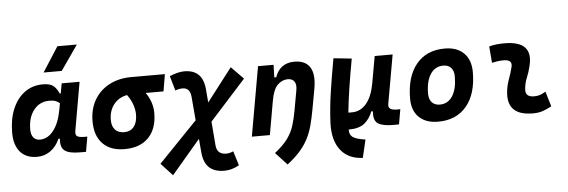

<svg xmlns="http://www.w3.org/2000/svg" viewBox="-59 -993 4219 1426"><g transform="rotate(-5 2051.0 -280.5)"><path d="M400.4 -444.3 413.6 -517.6H546.9L483.4 -154.8Q479 -129.4 491.7 -118.2Q504.4 -106.9 550.3 -106.9H568.8L549.3 4.9H504.9Q421.4 4.9 389.6 -21Q357.9 -46.9 364.7 -109.4H353.5Q328.1 -51.8 284.2 -20.8Q240.2 10.3 184.1 10.3Q103.5 10.3 59.3 -40.5Q15.1 -91.3 15.1 -184.1Q15.1 -285.6 47.4 -361.8Q79.6 -438 137.7 -480.2Q195.8 -522.5 272.9 -522.5Q328.6 -522.5 353.3 -500.7Q377.9 -479 391.6 -444.3ZM310.5 -397Q238.8 -397 194.8 -341.8Q150.9 -286.6 150.9 -196.3Q150.9 -157.7 168 -136.5Q185.1 -115.2 215.8 -115.2Q274.9 -115.2 318.1 -170.4Q361.3 -225.6 379.4 -325.7L387.7 -371.6Q376 -382.8 358.4 -389.9Q340.8 -397 310.5 -397ZM286.6 -609.4 405.8 -794.9H550.8L421.9 -609.4Z M837.4 9.8Q732.4 9.8 674.8 -49.3Q617.2 -108.4 617.2 -215.8Q617.2 -307.1 656.7 -375.2Q696.3 -443.4 767.6 -481.2Q838.9 -519 934.1 -519H1183.1L1161.6 -392.1H1028.8Q1054.7 -355.5 1067.1 -316.9Q1079.6 -278.3 1079.6 -240.2Q1079.6 -121.1 1016.1 -55.7Q952.6 9.8 837.4 9.8ZM889.6 -388.7Q827.1 -377 790.3 -330.6Q753.4 -284.2 753.4 -213.9Q753.4 -167.5 777.3 -141.6Q801.3 -115.7 844.7 -115.7Q892.1 -115.7 917.7 -148.4Q943.4 -181.2 943.4 -240.2Q943.4 -273.9 930.4 -312.3Q917.5 -350.6 889.6 -388.7Z M1178.2 234.4 1092.3 141.6 1380.9 -157.7 1365.7 -334.5Q1359.9 -401.9 1304.2 -401.9Q1276.4 -401.9 1250 -391.1L1218.3 -501Q1282.2 -527.3 1328.1 -527.3Q1396.5 -527.3 1433.8 -490.7Q1471.2 -454.1 1477.5 -376.5L1485.4 -281.2L1674.8 -527.3L1765.6 -434.6L1497.1 -137.2L1511.7 42Q1517.6 108.9 1585.9 108.9Q1611.3 108.9 1638.7 96.2L1671.9 203.1Q1617.2 234.4 1562 234.4Q1488.8 234.4 1448.7 197.8Q1408.7 161.1 1401.9 83.5L1393.1 -18.1Z M1786.1 0 1877.4 -517.6H1993.2L1990.7 -423.8H2004.9Q2021.5 -473.1 2057.6 -500.2Q2093.8 -527.3 2148.4 -527.3Q2231.4 -527.3 2264.9 -473.4Q2298.3 -419.4 2279.8 -315.4L2252.4 -164.6Q2240.7 -100.1 2226.8 -47.4Q2212.9 5.4 2189.9 51Q2167 96.7 2129.4 139.9Q2091.8 183.1 2032.7 229L1946.8 136.2Q2011.2 85.4 2043.9 40Q2076.7 -5.4 2092 -54.4Q2107.4 -103.5 2118.2 -163.6L2145 -312.5Q2153.3 -356.4 2137.9 -379.2Q2122.6 -401.9 2088.4 -401.9Q2046.9 -401.9 2012.7 -368.7Q1978.5 -335.4 1964.4 -249.5V-250.5L1920.4 0Z M2593.3 229 2585.4 228.5Q2481 221.7 2426.3 148.9Q2371.6 76.2 2376.5 -50.3Q2381.8 -164.1 2399.2 -279.8Q2416.5 -395.5 2440.4 -527.3L2575.7 -513.2Q2531.2 -271.5 2515.6 -115.2H2543Q2606 -115.2 2649.4 -166.3Q2692.9 -217.3 2710.9 -313.5L2711.9 -319.3Q2712.4 -322.8 2712.9 -325.7V-325.2L2747.1 -517.1H2880.9L2816.9 -155.3Q2812 -129.4 2826.7 -118.2Q2841.3 -106.9 2878.4 -106.9H2902.3L2882.8 4.4L2847.7 4.9Q2766.1 5.9 2728.8 -16.4Q2691.4 -38.6 2698.2 -109.4H2686Q2665.5 -55.2 2625.7 -22.7Q2585.9 9.8 2507.3 10.3Q2506.3 47.9 2529.5 65.4Q2552.7 83 2609.9 92.3L2625 94.7Z M3174.8 9.8Q3083.5 9.8 3032.5 -39.8Q2981.4 -89.4 2981.4 -177.7Q2981.4 -342.8 3057.6 -435.1Q3133.8 -527.3 3269.5 -527.3Q3360.8 -527.3 3411.9 -476.6Q3462.9 -425.8 3462.9 -335Q3462.9 -172.4 3386.7 -81.3Q3310.5 9.8 3174.8 9.8ZM3198.2 -115.7Q3258.8 -115.7 3292.7 -168.2Q3326.7 -220.7 3326.7 -314Q3326.7 -355.5 3306.2 -378.7Q3285.6 -401.9 3248.5 -401.9Q3187 -401.9 3152.3 -349.4Q3117.7 -296.9 3117.7 -203.6Q3117.7 -162.1 3138.9 -138.9Q3160.2 -115.7 3198.2 -115.7Z M3987.3 -142.6 4021 -31.2Q3991.2 -14.2 3958 -2.2Q3924.8 9.8 3881.8 9.8Q3692.4 9.8 3702.6 -153.3Q3706.1 -205.6 3723.6 -253.9Q3741.2 -302.2 3752 -345.2Q3767.1 -401.9 3700.2 -401.9Q3653.8 -401.9 3610.8 -390.6L3600.6 -513.7Q3629.4 -522 3658.2 -524.7Q3687 -527.3 3715.8 -527.3Q3931.2 -527.3 3886.7 -345.2Q3875.5 -297.4 3858.9 -258.3Q3842.3 -219.2 3838.9 -172.4Q3835 -115.7 3900.9 -115.7Q3925.3 -115.7 3943.6 -121.8Q3961.9 -127.9 3987.3 -142.6Z"/></g></svg>

Font: Cascadia Mono
Style: Bold Italic
Weight: 700
Italic angle: -10°
Monospace: yes
Designer: Aaron Bell
Foundry: Saja Typeworks
Version: Version 2404.023; ttfautohint (v1.8.4)